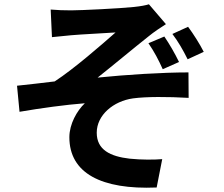

<svg xmlns="http://www.w3.org/2000/svg" viewBox="-20 -810 1040 891"><path d="M215.2 -765.7 221.1 -637.6C252.6 -641 286.2 -644.5 310.9 -646.5C352 -650.3 474.5 -656.4 516.2 -659.4C453.6 -604.2 323.7 -490.7 233.9 -432.2C182.4 -426.2 112.5 -417.4 59 -412.2L70.6 -291.2C171.4 -308.5 282.9 -323.7 373.7 -330.8C337.4 -296.6 301.9 -234.6 301.9 -173.2C301.9 -6.5 450.1 70.9 707 60.1L732.8 -71.5C696.2 -68.5 636.4 -67.9 581.4 -73.7C491.5 -84.1 428.9 -114.8 428.9 -194.1C428.9 -276 506.3 -340.9 597.6 -353.5C658.9 -361.7 759.3 -361.4 855.4 -355.8L854.6 -474C732.3 -474 567.1 -463.4 433 -449.9C500.8 -503.4 599.8 -586.2 671.3 -642.8C691.8 -659.7 728.4 -684.6 750 -697.9L671.1 -790.1C657.2 -785.6 633.6 -781 601.7 -777.7C539.9 -770.9 353.1 -761.9 310.4 -761.9C276.4 -761.9 246.3 -762.9 215.2 -765.7ZM742.6 -640.5 668.8 -609.4C697.1 -568 715 -533.3 735.2 -488.8L810.8 -522.3C791.5 -562.1 767 -604.6 742.6 -640.5ZM852.8 -685.7 780 -652.4C806.9 -617.1 829.5 -577.9 850.7 -534.9L925.5 -569.4C906.8 -606.5 877.3 -652.6 852.8 -685.7Z"/></svg>

Font: Source Han Sans JP VF
Style: Regular
Weight: 250
Designer: Ryoko NISHIZUKA 西塚涼子 (kana, bopomofo & ideographs); Paul D. Hunt (Latin, Greek & Cyrillic); Sandoll Communications 산돌커뮤니
Foundry: Adobe
Version: Version 2.004;hotconv 1.0.118;makeotfexe 2.5.65603